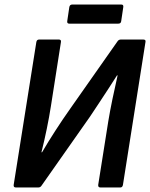

<svg xmlns="http://www.w3.org/2000/svg" viewBox="-20 -830 664 850"><path d="M50.4 0Q38.9 0 40.6 -11.8L140.9 -643.9Q142.9 -655 153.3 -655H240.3Q251.8 -655 249.8 -643.9L205.4 -360.2Q198.1 -313.1 187.3 -260.6Q176.6 -208 163.5 -155.9H166.2Q192.5 -201.1 224.6 -250.7Q256.6 -300.4 291.7 -350L498.9 -645.1Q502 -650.2 505.8 -652.6Q509.7 -655 514.8 -655H614.2Q626.6 -655 624 -643.9L524.3 -11.8Q522.3 0 512.5 0H424.9Q413.4 0 414.8 -11.8L459.5 -293.8Q467.5 -341.9 478.2 -393.1Q488.9 -444.4 500.7 -496.3H498Q480 -467.8 458.9 -435.5Q437.9 -403.1 417.2 -372Q396.5 -340.8 378.6 -313.9L165.1 -9.9Q162.3 -5.1 158.6 -2.6Q154.9 0 149.5 0ZM286.8 -725.3Q276.3 -725.3 277.6 -736.1L286.8 -798.1Q288.8 -809.9 299.6 -809.9H517.2Q527.7 -809.9 525.7 -798.1L516.5 -736.1Q515.2 -725.3 503.4 -725.3Z"/></svg>

Font: Sofia Sans Semi Condensed
Style: Italic
Weight: 400
Italic angle: -9°
Designer: Botio Nikoltchev, Ani Petrova
Foundry: lettersoup
Version: Version 4.101